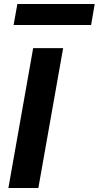

<svg xmlns="http://www.w3.org/2000/svg" viewBox="-20 -941 494 961"><path d="M22 0 146 -700H296L172 0ZM48 -816 67 -921H454L436 -816Z"/></svg>

Font: DM Sans 16pt Black
Style: Italic
Weight: 900
Italic angle: -10°
Version: Version 4.004;gftools[0.9.30]